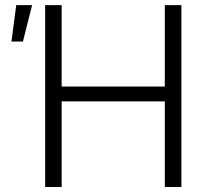

<svg xmlns="http://www.w3.org/2000/svg" viewBox="-20 -748 821 768"><path d="M160.6 0V-727.5H226.6V-401.9H639.2V-727.5H705.6V0H639.2V-342.3H226.6V0ZM25.9 -582 44.9 -727.5H108.4L71.8 -582Z"/></svg>

Font: Inter Display Light
Style: Regular
Weight: 300
Designer: Rasmus Andersson
Foundry: rsms
Version: Version 4.000;git-a52131595